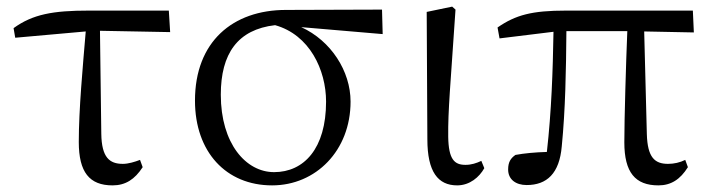

<svg xmlns="http://www.w3.org/2000/svg" viewBox="-20 -546 2146 580"><path d="M282 -453 494 -449 490 -514H248C140 -514 79 -503 21 -461L26 -432L239 -451C230 -344 218 -215 218 -117C218 -26 250 14 320 14C359 14 387 -4 411 -41L403 -63C387 -57 368 -51 351 -51C311 -51 287 -70 286 -142Z M808 -26C723 -26 647 -112 647 -260C647 -384 698 -457 811 -470C915 -441 965 -335 965 -239C965 -97 898 -26 808 -26ZM1136 -443 1134 -517 844 -516C683 -516 569 -420 569 -242C569 -87 663 14 802 14C934 14 1039 -91 1039 -239C1039 -331 980 -423 890 -464Z M1361 14C1399 14 1428 -11 1443 -38L1434 -60C1419 -53 1404 -48 1386 -48C1353 -48 1335 -64 1334 -133C1333 -211 1341 -293 1356 -517L1346 -526L1269 -510L1271 -125C1271 -27 1303 14 1361 14Z M1926 -451 2076 -448 2073 -514H1690C1587 -514 1538 -501 1483 -463L1489 -430L1652 -450C1650 -331 1646 -211 1632 -87C1597 -86 1564 -83 1537 -78C1523 -68 1515 -57 1515 -34C1515 -4 1538 13 1571 13C1632 13 1670 -22 1677 -104C1688 -215 1690 -334 1691 -452H1875C1871 -355 1866 -186 1866 -116C1866 -25 1899 14 1969 14C2007 14 2035 -4 2058 -41L2050 -63C2034 -55 2016 -51 1998 -51C1958 -51 1936 -70 1934 -141Z"/></svg>

Font: Shippori Mincho
Style: Regular
Weight: 400
Designer: Bonji Tadano  Ryoko NISHIZUKA  (kana & ideographs); Frank Grießhammer (Latin, Greek & Cyrillic); Wenlong ZHANG  (bopomof
Foundry: Adobe Systems Incorporated
Version: Version 1.003;PS 1.001;hotconv 16.6.54;makeotf.lib2.5.65590